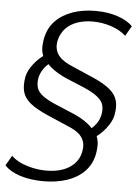

<svg xmlns="http://www.w3.org/2000/svg" viewBox="-60 -759 712 993"><g transform="rotate(5 296.0 -262.5)"><path d="M204 188Q135 188 82 171Q29 154 1 123L31 71Q50 90 79 103.5Q108 117 143 124.5Q178 132 214 132Q260 132 296.5 119.5Q333 107 358 81.5Q383 56 390 19Q399 -21 381.5 -51Q364 -81 318 -101L193 -155Q136 -180 104.5 -205.5Q73 -231 64 -264Q55 -297 64 -344Q71 -376 98.5 -411Q126 -446 164 -469L152 -446Q142 -463 138.5 -485Q135 -507 142 -548Q153 -603 188.5 -639.5Q224 -676 277.5 -694.5Q331 -713 395 -713Q460 -713 511.5 -695.5Q563 -678 589 -650L559 -598Q529 -626 482 -641.5Q435 -657 386 -657Q343 -657 306.5 -644.5Q270 -632 246 -606.5Q222 -581 213 -543Q205 -503 223 -473.5Q241 -444 289 -422L411 -369Q470 -343 500.5 -317.5Q531 -292 540 -259.5Q549 -227 539 -180Q532 -150 505 -115Q478 -80 440 -56L452 -78Q461 -64 465 -40.5Q469 -17 462 24Q451 79 415 115.5Q379 152 324.5 170Q270 188 204 188ZM131 -342Q126 -311 133.5 -289Q141 -267 166.5 -248.5Q192 -230 235 -212L328 -173Q369 -155 397 -134.5Q425 -114 437 -94H410Q435 -110 451.5 -132.5Q468 -155 473 -183Q478 -211 471.5 -232.5Q465 -254 440.5 -273.5Q416 -293 370 -313L276 -352Q236 -370 207.5 -390.5Q179 -411 166 -431L193 -430Q168 -413 152.5 -391Q137 -369 131 -342Z"/></g></svg>

Font: Nunito Sans 7pt SemiExpanded Light
Style: Italic
Weight: 300
Width: 6
Italic angle: -9°
Designer: Vernon Adams
Foundry: Vernon Adams
Version: Version 3.101;gftools[0.9.27]